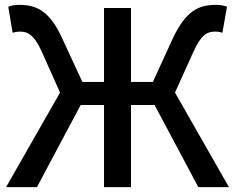

<svg xmlns="http://www.w3.org/2000/svg" viewBox="-20 -770 967 790"><path d="M5 0H132L312 -338H408V0H519V-338H616L796 0H922L700 -389L775 -555C808 -629 833 -640 867 -640C874 -640 885 -639 895 -635L914 -742C902 -748 884 -750 868 -750C795 -750 744 -723 692 -614L609 -433H519V-737H408V-433H319L235 -614C185 -723 132 -750 60 -750C44 -750 26 -748 14 -742L32 -635C43 -639 55 -640 61 -640C93 -640 120 -629 153 -555L227 -389Z"/></svg>

Font: Noto Sans JP Medium
Style: Regular
Weight: 500
Designer: Ryoko NISHIZUKA 西塚涼子 (kana, bopomofo & ideographs); Paul D. Hunt (Latin, Greek & Cyrillic); Sandoll Communications 산돌커뮤니
Foundry: Adobe
Version: Version 2.004;hotconv 1.0.118;makeotfexe 2.5.65603